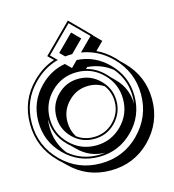

<svg xmlns="http://www.w3.org/2000/svg" viewBox="-138 -1043 1104 1218"><g transform="rotate(-15 413.5 -433.5)"><path d="M616.7 -483.4Q688.5 -411.6 689.5 -308.6Q690.9 -319.8 691.9 -331.5Q692.9 -343.3 692.9 -356Q692.9 -466.3 623 -549.3Q587.4 -577.1 547.9 -592.3Q508.3 -607.4 462.9 -611.3L452.6 -601.1Q517.1 -585 567.4 -534.7Q572.8 -529.3 578.1 -523.4Q583.5 -517.6 588.4 -511.7ZM389.6 -53.2Q412.1 -53.2 433.6 -56.2Q332 -57.6 260.3 -129.4L230.5 -158.7Q225.1 -163.1 220.2 -167.5Q215.3 -171.9 210.4 -177.2Q136.7 -251 136.7 -356Q134.8 -344.2 134 -332Q133.3 -319.8 133.3 -307.1Q133.3 -203.1 194.3 -123.5Q276.9 -53.2 389.6 -53.2ZM389.6 -170.9Q465.3 -170.9 520 -224.6Q547.4 -252.4 561 -284.7Q574.7 -316.9 574.7 -356Q574.7 -416.5 539.1 -463.9Q494.1 -494.1 438.5 -494.1Q360.8 -494.1 306.2 -438.5Q251.5 -383.8 251.5 -307.1Q251.5 -251 279.8 -206.1Q327.1 -170.9 389.6 -170.9ZM235.8 -743.2 420.4 -927.7 551.3 -795.4 550.3 -794.4 598.1 -746.6 545.4 -693.8Q601.6 -668 651.4 -618.2Q657.2 -612.3 662.6 -606.2Q668 -600.1 673.3 -593.8L699.2 -568.4Q807.6 -460 807.6 -307.1Q807.6 -154.8 699.2 -45.4Q592.3 61.5 438.5 61.5Q283.7 61.5 176.8 -45.4L151.4 -70.3Q138.7 -80.6 127 -93.3Q18.6 -201.7 18.6 -356Q18.6 -511.2 127 -618.2Q192.4 -683.6 271 -709ZM389.6 -714.8Q378.4 -714.8 367.4 -714.1Q356.4 -713.4 345.2 -712.4L314.5 -743.2L420.4 -849.1L473.1 -795.9L392.1 -714.8ZM389.6 -158.7Q307.1 -158.7 249.5 -216.3Q191.9 -274.4 191.9 -356Q191.9 -437.5 249.5 -495.1Q307.1 -553.7 389.6 -553.7Q470.7 -553.7 528.8 -495.1Q586.9 -437 586.9 -356Q586.9 -275.4 528.8 -216.3Q471.2 -158.7 389.6 -158.7ZM389.6 -115.7Q488.8 -115.7 559.3 -186Q629.9 -256.3 629.9 -356Q629.9 -455.6 559.3 -526.1Q488.8 -596.7 389.6 -596.7Q289.6 -596.7 219.2 -526.1Q148.9 -455.6 148.9 -356Q148.9 -256.3 219.2 -186Q289.6 -115.7 389.6 -115.7ZM389.6 -41Q258.8 -41 166.3 -133.1Q73.7 -225.1 73.7 -356Q73.7 -486.8 166 -579.1Q237.3 -650.4 330.6 -666.5L368.2 -629.9L409.7 -671.4Q526.9 -664.6 612.3 -579.1Q705.1 -486.8 705.1 -356Q705.1 -225.1 612.3 -133.1Q519.5 -41 389.6 -41ZM294.4 -702.6Q205.6 -679.2 135.7 -609.4Q30.8 -505.4 30.8 -356Q30.8 -207 135.7 -102.1Q239.7 2 389.6 2Q538.6 2 642.6 -102.1H642.1Q748 -208 748 -356Q748 -503.9 642.6 -609.4Q559.1 -692.9 448.7 -710.4L534.2 -795.9L420.4 -910.2L253.4 -743.2Z"/></g></svg>

Font: Gondrin
Style: Regular
Weight: 400
Designer: Peter Wiegel, original typeface by Carl Albert Fahrenwaldt 1901
Foundry: Peter Wiegel
Version: Version 1.000 2010 initial release